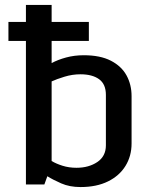

<svg xmlns="http://www.w3.org/2000/svg" viewBox="-20 -757 628 788"><path d="M14.6 -667H344.7V-588.9H14.6ZM310.5 10.7Q265.6 10.7 231.2 -4.4Q196.8 -19.5 174.3 -33.7L162.1 0H86.4V-736.8H191.9V-498Q216.8 -511.7 251 -521Q285.2 -530.3 323.7 -530.3Q391.6 -530.3 435.1 -507.8Q478.5 -485.4 499.3 -447.5Q520 -409.7 520 -362.3V-168Q520 -116.7 495.1 -76.2Q470.2 -35.6 423.3 -12.5Q376.5 10.7 310.5 10.7ZM293.9 -68.4Q344.2 -68.4 379.4 -92Q414.6 -115.7 414.6 -160.6V-367.7Q414.6 -411.6 386.7 -431.9Q358.9 -452.1 310.1 -452.1Q276.9 -452.1 244.4 -442.1Q211.9 -432.1 191.9 -422.9V-96.2Q210.4 -85 236.8 -76.7Q263.2 -68.4 293.9 -68.4Z"/></svg>

Font: Monda Medium
Style: Regular
Weight: 500
Designer: Vernon Adams
Foundry: Vernon Adams
Version: Version 2.200